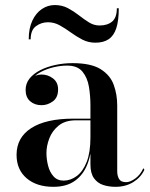

<svg xmlns="http://www.w3.org/2000/svg" viewBox="-20 -712 579 742"><path d="M426.5 10Q400.5 10 378.5 2.8Q356.5 -4.5 343 -23.5Q329.5 -42.5 329.5 -76.5V-304.5Q329.5 -340.5 323.8 -376Q318 -411.5 298.8 -435Q279.5 -458.5 239.5 -458.5Q214 -458.5 187.5 -452.2Q161 -446 138.5 -434.2Q116 -422.5 102 -405Q88 -387.5 88 -364.5H80Q80 -391.5 98.5 -407.8Q117 -424 140.5 -424Q165 -424 184.8 -409Q204.5 -394 204.5 -366.5Q204.5 -335 184.2 -320.2Q164 -305.5 140.5 -305.5Q114 -305.5 96.5 -320.8Q79 -336 79 -364.5Q79 -389.5 94.2 -408.5Q109.5 -427.5 135.5 -440.8Q161.5 -454 194 -461Q226.5 -468 260.5 -468Q331.5 -468 368.8 -444.8Q406 -421.5 419.5 -384.2Q433 -347 433 -304.5V-50Q433 -33 440 -20.5Q447 -8 467.5 -8Q483 -8 502.8 -22.2Q522.5 -36.5 534 -62L538 -56Q524.5 -26.5 495 -8.2Q465.5 10 426.5 10ZM186.5 10Q121.5 10 82.8 -23.2Q44 -56.5 44 -113.5Q44 -180.5 100.8 -217Q157.5 -253.5 264 -253.5H376V-247H273.5Q231.5 -247 206.5 -226.5Q181.5 -206 170.5 -177Q159.5 -148 159.5 -121Q159.5 -96.5 165.8 -71.8Q172 -47 186.8 -30.5Q201.5 -14 226 -14Q253 -14 276.8 -31.8Q300.5 -49.5 315 -86.2Q329.5 -123 329.5 -181H335Q335 -123.5 319 -80.5Q303 -37.5 270.2 -13.8Q237.5 10 186.5 10ZM348.5 -547Q321.5 -547 298.2 -559Q275 -571 253.8 -586.5Q232.5 -602 211 -614Q189.5 -626 165.5 -626Q140 -626 119.2 -611Q98.5 -596 98.5 -560H91Q91 -602.5 105 -632.2Q119 -662 142 -677.2Q165 -692.5 191.5 -692.5Q220 -692.5 242.5 -680.5Q265 -668.5 284.8 -653Q304.5 -637.5 323.8 -625.5Q343 -613.5 364.5 -613.5Q395.5 -613.5 413.5 -628.8Q431.5 -644 431.5 -680H439Q439 -632.5 429.5 -603.2Q420 -574 400 -560.5Q380 -547 348.5 -547Z"/></svg>

Font: BodoniModa_28ptMedium
Style: Regular
Weight: 500
Designer: Owen Earl
Foundry: indestructible type
Version: Version 2.004